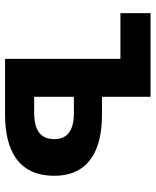

<svg xmlns="http://www.w3.org/2000/svg" viewBox="50 -650 600 739"><g transform="rotate(90 349.5 -280.0)"><path d="M206 0H421C556 0 656 -50 656 -189C656 -324 556 -373 421 -373H352V-560H30V-444H206ZM352 -112V-265H413C482 -265 515 -240 515 -190C515 -137 482 -112 413 -112Z"/></g></svg>

Font: Genne Gothic Bold
Style: Regular
Weight: 700
Designer: Ryoko NISHIZUKA (kana & ideographs); Paul D. Hunt (Latin, Greek & Cyrillic); Wenlong ZHANG (bopomofo); Sandoll Communica
Foundry: Adobe Systems Incorporated
Version: Version 1.004;PS 1.004;hotconv 16.6.51;makeotf.lib2.5.65220